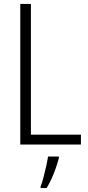

<svg xmlns="http://www.w3.org/2000/svg" viewBox="-20 -734 448 975"><path d="M83 0V-714H137V-50H391V0ZM279 69Q272 95 262.5 122Q253 149 241.5 174Q230 199 217 221H186V213Q193 196 200.5 168Q208 140 214.5 110.5Q221 81 224 61H279Z"/></svg>

Font: Noto Sans Bengali Condensed Light
Style: Regular
Weight: 300
Width: 3
Designer: Jelle Bosma - Monotype Design Team
Foundry: Monotype Imaging Inc.
Version: Version 2.003